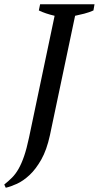

<svg xmlns="http://www.w3.org/2000/svg" viewBox="-52 -720 463 900"><path d="M136 -700H391L386 -671Q366 -662 343 -656Q320 -650 300 -646L182 -86Q167 -17 141.5 28Q116 73 86.5 100.5Q57 128 27.5 141.5Q-2 155 -25 160L-32 145Q-12 129 4.5 112.5Q21 96 35 71.5Q49 47 61 12Q73 -23 84 -75L204 -646Q161 -656 130 -671Z"/></svg>

Font: PTSerifItalic
Style: Italic
Weight: 400
Italic angle: -12°
Designer: A.Korolkova, O.Umpeleva, V.Yefimov
Foundry: ParaType Ltd
Version: Version 1.000W OFL